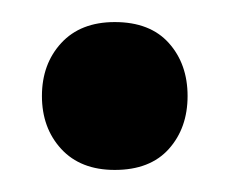

<svg xmlns="http://www.w3.org/2000/svg" viewBox="-20 -140 208 174"><path d="M18 -53Q18 -82 35.5 -101Q53 -120 84 -120Q116 -120 133 -101Q150 -82 150 -53Q150 -24 133 -5Q116 14 84 14Q53 14 35.5 -5Q18 -24 18 -53Z"/></svg>

Font: Baloo 2 Medium
Style: Regular
Weight: 500
Designer: Sarang Kulkarni and Ek Type
Foundry: Ek Type
Version: Version 1.640;hotconv 1.0.111;makeotfexe 2.5.65597; ttfautoh